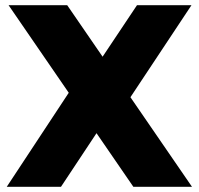

<svg xmlns="http://www.w3.org/2000/svg" viewBox="-20 -720 766 740"><path d="M13 -700H239L720 0H494ZM273 -405 437 -335 215 0H6ZM287 -369 508 -700H718L452 -299Z"/></svg>

Font: Pathway Extreme ExtraBold
Style: Regular
Weight: 800
Designer: Eduardo Rodriguez Tunni
Foundry: Eduardo Rodriguez Tunni
Version: Version 1.001;gftools[0.9.26]